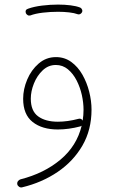

<svg xmlns="http://www.w3.org/2000/svg" viewBox="-20 -570 503 846"><path d="M93.8 -512.2Q89.4 -527.3 104 -531.7Q129.9 -541 165.5 -545.4Q201.2 -549.8 235.8 -549.8Q265.1 -549.8 290.5 -546.6Q315.9 -543.5 333.5 -536.6Q339.4 -533.7 341.8 -527.3Q344.2 -521 340.8 -515.1Q337.9 -510.3 332.8 -507.8Q327.6 -505.4 322.3 -507.3Q308.1 -512.7 284.9 -515.4Q261.7 -518.1 235.8 -518.1Q201.7 -518.1 168.7 -514.2Q135.7 -510.3 113.8 -502Q107.4 -500 101.8 -503.4Q96.2 -506.8 93.8 -512.2ZM226.6 -318.4Q264.6 -318.4 293.9 -297.1Q323.2 -275.9 343 -241.2Q362.8 -206.5 373 -166Q383.3 -125.5 383.3 -86.9Q383.3 2 343.3 71.3Q303.2 140.6 234.1 187.5Q165 234.4 77.6 255.4Q70.3 257.3 64 252.9Q57.6 248.5 56.2 242.2Q54.7 234.4 59.1 228.3Q63.5 222.2 70.3 220.2Q174.3 193.8 246.3 133.5Q318.4 73.2 339.8 -16.1Q337.4 -14.2 334.5 -13.2Q282.7 0.5 234.9 0.5Q165.5 0.5 123.8 -32.5Q82 -65.4 82 -134.8Q82 -177.2 99.9 -219.5Q117.7 -261.7 150.4 -290Q183.1 -318.4 226.6 -318.4ZM115.7 -135.3Q115.7 -81.1 147.9 -57.4Q180.2 -33.7 234.9 -33.7Q277.8 -33.7 325.7 -46.4Q337.9 -49.8 344.2 -38.6Q348.1 -62 348.1 -86.4Q348.1 -117.2 340.6 -151.4Q333 -185.5 317.6 -215.6Q302.2 -245.6 279.3 -264.6Q256.3 -283.7 226.1 -283.7Q192.9 -283.7 168 -260Q143.1 -236.3 129.4 -201.9Q115.7 -167.5 115.7 -135.3Z"/></svg>

Font: Mikhak-FD ExtraLight
Style: Regular
Weight: 200
Designer: Amin Abedi
Version: Version 3.2